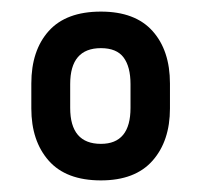

<svg xmlns="http://www.w3.org/2000/svg" viewBox="-20 -711 347 331"><path d="M154 -400Q94 -400 64 -434Q34 -468 34 -524V-567Q34 -624 64 -657.5Q94 -691 154 -691Q213 -691 243 -657.5Q273 -624 273 -567V-524Q273 -468 243 -434Q213 -400 154 -400ZM154 -463Q205 -463 205 -525V-566Q205 -596 193 -612Q181 -628 154 -628Q101 -628 101 -566V-525Q101 -463 154 -463Z"/></svg>

Font: Sofia Sans Condensed SemiBold
Style: Regular
Weight: 600
Designer: Botio Nikoltchev, Ani Petrova
Foundry: lettersoup
Version: Version 4.101